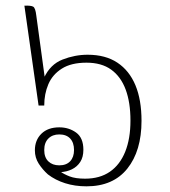

<svg xmlns="http://www.w3.org/2000/svg" viewBox="-20 -652 601 677"><path d="M285 5Q244 5 209.5 -6Q175 -17 149 -37Q130 -54 116.5 -75Q103 -96 103 -122Q103 -158 126 -180.5Q149 -203 189 -203Q223 -203 248.5 -184.5Q274 -166 274 -124Q274 -98 263 -81Q252 -64 233.5 -55Q215 -46 193 -45V-47Q205 -38 225.5 -30Q246 -22 280 -22Q332 -22 367.5 -46.5Q403 -71 421.5 -117Q440 -163 440 -227Q440 -291 423 -336.5Q406 -382 372 -406.5Q338 -431 285 -431Q231 -431 198 -410Q165 -389 150.5 -355Q136 -321 136 -280H116L66 -632Q89 -633 97 -628.5Q105 -624 108 -597L138 -377H135Q157 -425 200.5 -442Q244 -459 289 -459Q352 -459 394 -431Q436 -403 457.5 -351.5Q479 -300 479 -226Q479 -120 429 -57.5Q379 5 285 5ZM189 -69Q214 -69 227.5 -83.5Q241 -98 241 -123Q241 -149 227.5 -163.5Q214 -178 189 -178Q165 -178 150.5 -163.5Q136 -149 136 -123Q136 -97 150.5 -83Q165 -69 189 -69Z"/></svg>

Font: Noto Serif Thai ExtraLight
Style: Regular
Weight: 250
Version: Version 2.001